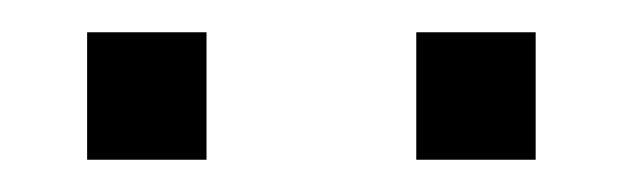

<svg xmlns="http://www.w3.org/2000/svg" viewBox="-20 -599 386 119"><path d="M238 -579H312V-500H238ZM34 -579H108V-500H34Z"/></svg>

Font: Overused Grotesk Book
Style: Italic
Weight: 350
Italic angle: -10°
Version: Version 0.003